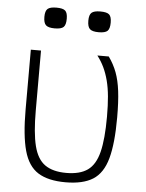

<svg xmlns="http://www.w3.org/2000/svg" viewBox="-57 -880 715 940"><g transform="rotate(5 300.0 -410.0)"><path d="M300 14Q215 14 165.5 -17Q116 -48 95.5 -122Q75 -196 75 -324V-618H125V-324Q125 -213 141 -149.5Q157 -86 195.5 -59Q234 -32 300 -32Q367 -32 405 -59Q443 -86 459 -149.5Q475 -213 475 -324Q475 -380 471 -423Q467 -466 458 -500.5Q449 -535 435.5 -563.5Q422 -592 402 -618H458Q483 -583 497.5 -544.5Q512 -506 518.5 -453.5Q525 -401 525 -324Q525 -196 504.5 -122Q484 -48 435 -17Q386 14 300 14ZM398 -732Q367 -732 355 -743Q343 -754 343 -784Q343 -813 355 -823.5Q367 -834 398 -834Q430 -834 441.5 -823.5Q453 -813 453 -784Q453 -754 441.5 -743Q430 -732 398 -732ZM182 -732Q151 -732 139 -743Q127 -754 127 -784Q127 -813 139 -823.5Q151 -834 182 -834Q214 -834 225.5 -823.5Q237 -813 237 -784Q237 -754 225.5 -743Q214 -732 182 -732Z"/></g></svg>

Font: Victor Mono Thin
Style: Regular
Weight: 100
Monospace: yes
Designer: Rune Bjørnerås
Version: Version 1.561;gftools[0.9.30]